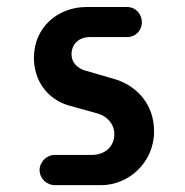

<svg xmlns="http://www.w3.org/2000/svg" viewBox="-20 -541 540 561"><path d="M95.7 -43.9C95.7 -19.5 116.2 0 140.1 0H275.9C355.5 0 430.2 -65.9 430.2 -157.2C430.2 -234.9 381.8 -288.1 319.3 -308.6L223.6 -336.4C206.1 -344.2 189 -356.9 189 -382.8C189 -410.2 209 -432.6 241.7 -432.6H351.6C376 -432.6 394.5 -451.7 394.5 -476.1C394.5 -500.5 376 -520.5 351.6 -520.5H232.4C149.9 -520.5 79.1 -461.9 79.1 -372.1C79.1 -304.2 119.1 -252 178.7 -233.4L266.6 -209C293 -200.7 314 -179.2 314 -148.9C314 -113.3 287.6 -88.4 248 -88.4H140.1C116.2 -88.4 95.7 -67.9 95.7 -43.9Z"/></svg>

Font: Supermercado One
Style: Regular
Weight: 400
Designer: James Grieshaber
Foundry: James Grieshaber
Version: Version 1.002